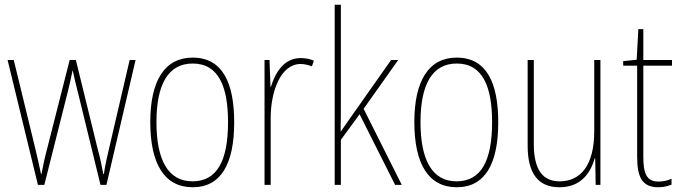

<svg xmlns="http://www.w3.org/2000/svg" viewBox="-20 -780 2873 810"><path d="M309 -389 404 0H429L552 -527H527L440 -153C430 -110 426 -95 418 -45H416C410 -79 402 -116 391 -156L300 -527H274L181 -161C169 -117 160 -73 155 -46H153C146 -80 139 -111 128 -157L38 -527H12L140 0H167L265 -389C273 -421 280 -451 286 -482H287C294 -451 300 -422 309 -389Z M968 -264C968 -428 920 -537 793 -537C675 -537 614 -440 614 -265C614 -88 674 10 793 10C911 10 968 -87 968 -264ZM640 -265C640 -423 689 -512 793 -512C903 -512 942 -413 942 -265C942 -102 896 -15 792 -15C688 -15 640 -107 640 -265Z M1248 -535C1176 -535 1140 -470 1123 -414H1121L1117 -527H1096V0H1122V-283C1122 -394 1164 -510 1248 -510C1267 -510 1283 -505 1296 -500L1304 -524C1287 -532 1267 -535 1248 -535Z M1418 -368V-760H1392V0H1418V-190L1497 -298L1647 0H1675L1514 -321L1660 -527H1630L1456 -280C1441 -259 1433 -247 1417 -224C1418 -275 1418 -316 1418 -368Z M2082 -264C2082 -428 2034 -537 1907 -537C1789 -537 1728 -440 1728 -265C1728 -88 1788 10 1907 10C2025 10 2082 -87 2082 -264ZM1754 -265C1754 -423 1803 -512 1907 -512C2017 -512 2056 -413 2056 -265C2056 -102 2010 -15 1906 -15C1802 -15 1754 -107 1754 -265Z M2513 -527H2487V-227C2487 -82 2429 -15 2341 -15C2271 -15 2232 -62 2232 -173V-527H2206V-166C2206 -49 2250 10 2340 10C2433 10 2472 -53 2489 -112H2491L2493 0H2513Z M2758 -14C2707 -14 2694 -49 2694 -119V-503H2815V-527H2694V-657H2673L2666 -528L2609 -522V-503H2668V-120C2668 -37 2686 10 2757 10C2781 10 2797 5 2813 -1V-26C2799 -19 2779 -14 2758 -14Z"/></svg>

Font: Noto Sans Myanmar UI Condensed Thin
Style: Regular
Weight: 100
Width: 3
Designer: Monotype Design Team
Foundry: Monotype Imaging Inc.
Version: Version 2.103